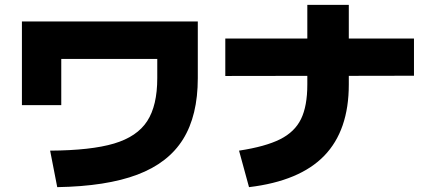

<svg xmlns="http://www.w3.org/2000/svg" viewBox="-20 -771 1769 791"><path d="M627.9 -449.2V-528.3H232.4V-337.9H70.3V-682.6H794.9V-449.2Q794.9 -294.9 734.1 -197.3Q673.3 -99.6 545.9 -51.5Q418.5 -3.4 215.8 0L186.5 -150.4Q355 -151.4 450 -179.7Q544.9 -208 586.4 -272Q627.9 -335.9 627.9 -449.2Z M1246.1 -422.9V-458.5L908.2 -458V-612.3H1246.1V-751H1417V-612.3H1685.5V-459L1417 -458.5V-422.9Q1417 -233.9 1315.9 -129.4Q1214.8 -24.9 1005.9 0L964.8 -150.4Q1073.7 -167 1134 -197.3Q1194.3 -227.5 1220.2 -280.8Q1246.1 -334 1246.1 -422.9Z"/></svg>

Font: Pretendard GOV Black
Style: Regular
Weight: 900
Designer: Base glyphs from Inter by Rasmus Andersson; Hangeul glyphs from Noto Sans CJK(Source Han Sans) by Jang Soo-young and Kan
Foundry: Kil Hyung-jin
Version: Version 1.309